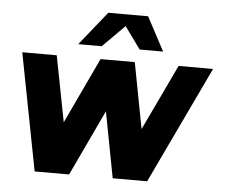

<svg xmlns="http://www.w3.org/2000/svg" viewBox="-50 -757 975 816"><g transform="rotate(5 437.0 -349.5)"><path d="M273.5 0H126.5L30 -500H177L231.5 -219L364 -500H510L563.5 -219L697 -500H844L606.5 0H459.5L406 -281ZM549.5 -699 626 -555H526L458 -649L364 -555H264L379.5 -699Z"/></g></svg>

Font: Urbanist Black
Style: Italic
Weight: 900
Italic angle: -8°
Designer: Corey Hu
Foundry: Corey Hu
Version: Version 1.330; ttfautohint (v1.8.4.7-5d5b)